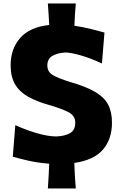

<svg xmlns="http://www.w3.org/2000/svg" viewBox="-20 -926 696 1101"><path d="M414.6 -906.2Q411.6 -873.5 409.7 -841.6Q407.7 -809.6 406.7 -778.3Q456.1 -771 502.7 -759.5Q549.3 -748 579.1 -739.3L564.5 -562Q496.1 -593.8 439.7 -609.4Q383.3 -625 356 -625Q312.5 -623 282 -606.4Q251.5 -589.8 251.5 -550.3Q251.5 -514.2 282.7 -495.6Q314 -477.1 380.4 -456.5Q471.7 -430.2 524.4 -399.7Q577.1 -369.1 599.6 -326.9Q622.1 -284.7 622.1 -222.7Q622.1 -128.4 570.3 -68.1Q518.6 -7.8 406.2 8.3Q407.2 43.5 409.2 79.8Q411.1 116.2 414.6 154.8H254.4Q256.8 117.7 259 82.3Q261.2 46.9 262.2 12.7Q194.3 7.3 141.8 -4.9Q89.4 -17.1 53.2 -27.3L67.9 -208.5Q125.5 -181.6 190.4 -162.6Q255.4 -143.6 303.2 -143.6Q352.5 -145.5 382.1 -162.8Q411.6 -180.2 411.6 -223.1Q411.6 -263.7 369.4 -284.4Q327.1 -305.2 258.8 -324.7Q189.9 -344.2 141.1 -371.6Q92.3 -398.9 66.7 -442.1Q41 -485.4 41 -551.8Q41 -645.5 95.5 -708Q149.9 -770.5 262.2 -782.7Q260.7 -813 258.8 -844Q256.8 -875 254.4 -906.2Z"/></svg>

Font: Pinar DS1 ExtraBold
Style: Regular
Weight: 800
Designer: Amin Abedi
Version: Version 3.000